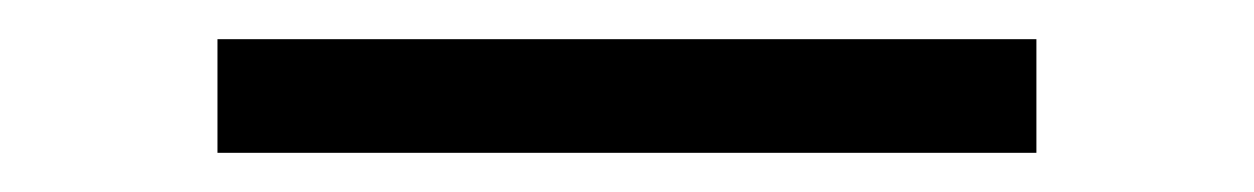

<svg xmlns="http://www.w3.org/2000/svg" viewBox="-20 -20 640 98"><path d="M91 58V0H509V58Z"/></svg>

Font: Iosevka Curly Light Extended
Style: Regular
Weight: 300
Width: 7
Monospace: yes
Designer: Belleve Invis
Foundry: Belleve Invis
Version: Version 11.1.0; ttfautohint (v1.8.3)